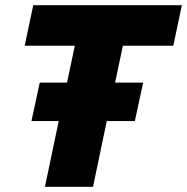

<svg xmlns="http://www.w3.org/2000/svg" viewBox="-20 -719 720 739"><path d="M206 -253H101L133 -401H238L268 -543H75L108 -699H680L647 -543H453L423 -401H531L499 -253H391L338 0H153Z"/></svg>

Font: Prompt
Style: Bold Italic
Weight: 700
Italic angle: -12°
Designer: Katatrad Team
Foundry: CadsonDemak
Version: Version 1.001